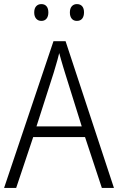

<svg xmlns="http://www.w3.org/2000/svg" viewBox="-20 -917 577 937"><path d="M477 0 395 -248H142L59 0H0L241 -716H300L536 0ZM297 -562Q293 -575 288 -591.5Q283 -608 278 -625.5Q273 -643 269 -658Q265 -642 260.5 -625Q256 -608 251 -592.5Q246 -577 242 -562L158 -300H379ZM147 -856Q147 -876 156.5 -886.5Q166 -897 182 -897Q198 -897 207 -886.5Q216 -876 216 -856Q216 -837 207 -826Q198 -815 182 -815Q166 -815 156.5 -826Q147 -837 147 -856ZM321 -856Q321 -876 330.5 -886.5Q340 -897 355 -897Q372 -897 381 -886.5Q390 -876 390 -857Q390 -837 381 -826Q372 -815 355 -815Q339 -815 330 -826Q321 -837 321 -856Z"/></svg>

Font: Noto Sans Thai SemiCondensed Light
Style: Regular
Weight: 300
Width: 4
Designer: Monotype Design Team
Foundry: Monotype Imaging Inc.
Version: Version 2.001